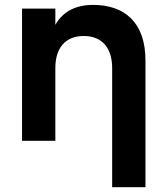

<svg xmlns="http://www.w3.org/2000/svg" viewBox="-20 -575 674 784"><path d="M438 189.5H574V-328C574 -483.5 488.5 -555 360 -555C281 -555 233 -521.5 206 -473.5V-540H70V0H206V-297.5C206 -376.5 244.5 -428 322 -428C399.5 -428 438 -375.5 438 -297.5Z"/></svg>

Font: Vela Sans ExtBd
Style: Regular
Weight: 800
Designer: Principal design: Mikhail Sharanda - project Manrope.
Design modification: Ravid Balaliev
Foundry: Mikhail Sharanda
Version: Version 1.001